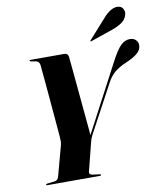

<svg xmlns="http://www.w3.org/2000/svg" viewBox="-96 -985 913 1064"><g transform="rotate(-10 360.0 -453.0)"><path d="M387 -4.5Q387 0 378.5 0H83Q77.5 0 77.5 -3.5Q77.5 -7.5 84 -8.5L125 -13.5Q138 -15 143.5 -22.2Q149 -29.5 151 -38.5L196 -205Q199 -217 199 -228Q199 -239 198 -251.5Q197.5 -259 194.8 -290.5Q192 -322 188.2 -366.8Q184.5 -411.5 180.2 -460.5Q176 -509.5 172 -553.2Q168 -597 165.2 -626.5Q162.5 -656 162 -661Q160 -675.5 152.2 -681.5Q144.5 -687.5 114.5 -691Q106.5 -692 106.5 -696Q106.5 -700 113 -700H302Q323.5 -700 325.5 -677.5Q326 -672 329 -641.5Q332 -611 336.2 -565.5Q340.5 -520 345.2 -468.2Q350 -416.5 354.5 -368Q359 -319.5 362.5 -283Q366 -246.5 367 -232L565.5 -608.5Q599 -672.5 622.5 -695.2Q646 -718 674 -718Q694.5 -718 707 -706Q719.5 -694 719.5 -675.5Q719 -650 697.2 -631.2Q675.5 -612.5 632.5 -594Q594 -578 567.5 -556.8Q541 -535.5 522 -499L378 -231Q368 -211.5 365 -198L323.5 -33Q320 -16.5 340.5 -14L378.5 -9Q387 -8 387 -4.5ZM557.5 -859Q599 -906.5 636.5 -906Q659 -905.5 668.2 -889.2Q677.5 -873 673 -857Q665 -827.5 640.5 -811.8Q616 -796 589.5 -787L463 -743.5Q458.5 -742 457 -744.5Q456.5 -747 460 -750Z"/></g></svg>

Font: Fraunces 144pt S000
Style: Bold Italic
Weight: 700
Italic angle: -16°
Version: Version 1.000; ttfautohint (v1.8.3)